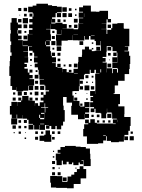

<svg xmlns="http://www.w3.org/2000/svg" viewBox="-20 -742 762 1029"><path d="M72 -75H40V-107H72V-128H69V-108H43V-128H33V-174H41V-196H71V-174H72V-195H93V-203H78V-219H94V-204H99V-228H133V-204H138V-219H154V-203H139V-202H167V-175H168V-189H184V-175H193V-194H213V-203H198V-219H213V-234H199V-248H213V-234H225V-252H243V-258H223V-283H218V-288H193V-314H216V-316H191V-342H187V-368H183V-381H166V-401H181V-407H162V-435H181V-438H163V-460H155V-470H135V-492H152V-494H130V-467H105V-465H130V-437H111V-436H131V-406H111V-399H124V-383H111V-374H129V-353H138V-340H155V-322H138V-318H163V-284H135V-283H158V-259H134V-282H131V-256H104V-253H68V-275H67V-260H45V-281H36V-321H37V-335H30V-387H32V-415H34V-443H42V-461H36V-501H40V-520H35V-562H38V-581H36V-621H42V-645H70V-621H76V-581H74V-562H77V-551H96V-531H77V-527H102V-495H129V-523V-498H103V-524H128V-559H155V-560H135V-582H154V-591H136V-611H154V-622H137V-640H154V-653H138V-669H154V-653H159V-670H155V-676H131V-706H155V-712H175V-722H237V-714H259V-710H285V-706H311V-676H285V-672H307V-650H285V-672H278V-649H259V-641H276V-621H256V-638H255V-616H277V-620H315V-613H338V-589H374V-585H398V-589H400V-617H426V-618H403V-644H426V-647H402V-675H425V-679H404V-703H425V-712H467V-680H495V-679H513V-684H559V-640H575V-622H557V-638H551V-616H525V-615H550V-587H523V-586H551V-560H575H555V-582H576V-591H582V-615H609V-618H643V-590H645V-588H673V-554V-528V-494H649V-492H667V-470H647V-467H672V-443H678V-399H675V-372H672V-345H648V-309H613V-284H595V-242H589V-238H623V-184H614V-172H647V-130H646V-115H680V-67H676V-41H668V-19H647V-11H666V9H646V-10H644V17H617V20H575V13H552V-12H548V11H533V26H506V29H446V-11H426V-51H431V-76H453V-81H436V-101H456V-84H464V-103H488V-84H499V-80H517H547H585V-102H606V-106H581V-133H578V-139H554V-160H553V-134H549V-108H523V-134H519V-137H492V-159H486V-141H466V-161H484V-168H463V-194H479V-200H465V-222H479V-228H463V-254H489V-238H490V-257H491V-286H507H491V-315H490V-347H513V-349H494V-368H486V-351H466V-368H461V-346H435V-342H430V-317H407V-280H425V-262H407V-280H403V-254H374V-253H349H368V-230H375V-201H406V-175H410V-171H432V-195H460V-167H436V-163H458V-139H436V-132H457V-110H435V-131H434V-103H398V-127H362V-175H366V-192H337V-222H318V-219V-189V-176H321V-152H327V-90H318V-69H308V-49H284V-67H277V-50H255V-67H245V-52H227V-70H242V-72H221V-46H191V-72H189V-48H163V-72H159V-48H133V-74H157V-78H133V-100H125V-106H101V-125H100V-107H72ZM338 -679H314V-703H338ZM125 -682H107V-700H125ZM94 -683H78V-699H94ZM363 -684H349V-698H363ZM390 -687H382V-695H390ZM337 -650H315V-672H337ZM366 -651H346V-671H366ZM431 -651V-670H430V-651ZM123 -654H109V-668H123ZM390 -657H382V-665H390ZM88 -659H84V-663H88ZM130 -617H102V-645H130ZM396 -621H376V-641H396ZM95 -622H77V-640H95ZM304 -623H288V-639H304ZM332 -625H320V-637H332ZM305 -382H288V-379H314V-355H315V-372H337V-355H349V-368H363V-354H350V-352H374V-373H397V-380H398V-409H400V-437H419V-448H420V-477H435V-492H457V-477H472V-485H480V-477H472V-468H487V-470H520V-495V-522H518V-499H494V-522H487V-554H468V-552H487V-530H465V-549H457V-530H435V-549H432V-525H400V-526H371V-553H370V-527H343V-524H310V-497H282V-525H309H280V-557H309V-558V-582H308V-559H284V-582H277V-586H251V-612H250V-587H227V-585H250V-558H253V-524H227V-522H247V-500H227V-494H249V-468H227H253V-443H257V-460H275V-442H258V-435H280V-407H259V-404H279V-383H287V-400H305ZM126 -591H106V-611H126ZM96 -591H76V-611H96ZM395 -592H377V-610H395ZM575 -592H557V-610H575ZM363 -594H349V-608H363ZM315 -588H338V-589H315ZM95 -562H77V-580H95ZM272 -565H260V-577H272ZM121 -566H111V-576H121ZM374 -556H398V-557H374ZM126 -531H106V-551H126ZM274 -533H258V-549H274ZM277 -500H255V-522H277ZM426 -501H406V-521H426ZM225 -502V-520H222V-502ZM480 -507H472V-515H480ZM546 -411H530V-407H552V-376H581V-350H585V-372H607V-353H612V-374H609V-377H582V-405H609V-407H582V-435H609V-460H605V-442H587V-460H605V-468H583V-491H576V-471H556V-491H576V-495H552V-465H525H550V-437H530V-431H546ZM102 -470V-495V-470ZM308 -469H284V-493H308ZM516 -471H496V-491H516ZM271 -476H261V-486H271ZM304 -443H288V-459H304ZM573 -444H559V-458H573ZM153 -444H139V-458H153ZM611 -408V-434H610V-408ZM303 -414H289V-428H303ZM151 -416H141V-426H151ZM568 -419H564V-423H568ZM576 -381H556V-401H576ZM396 -381H376V-401H396ZM363 -384H349V-398H363ZM331 -386H321V-396H331ZM149 -388H143V-394H149ZM551 -354V-375H550V-354ZM640 -353V-372V-353ZM522 -354V-371H518V-354ZM154 -353H138V-369H154ZM181 -356H171V-366H181ZM377 -347H397V-349H377ZM402 -322V-342V-322ZM186 -321H166V-341H186ZM454 -323H438V-339H454ZM481 -326H471V-336H481ZM424 -293H408V-309H424ZM184 -293H168V-309H184ZM450 -297H442V-305H450ZM479 -298H473V-304H479ZM459 -258H433V-284H459ZM217 -260H195V-282H217ZM186 -261H166V-281H186ZM485 -262H467V-280H485ZM97 -230H75V-252H97ZM186 -231H166V-251H186ZM124 -233H108V-249H124ZM62 -235H50V-247H62ZM152 -235H140V-247H152ZM389 -238H383V-244H389ZM448 -239H444V-243H448ZM394 -203H378V-219H394ZM64 -203H48V-219H64ZM183 -204H169V-218H183ZM450 -207H442V-215H450ZM219 -168H200V-165H220V-139H223V-164H238V-167H222V-188H219ZM422 -175H410V-187H422ZM217 -132V-110H218V-137H200V-132ZM577 -110H555V-132H577ZM513 -114H499V-128H513ZM482 -115H470V-127H482ZM195 -110V-127H190V-110ZM195 -103H217V-110H195ZM608 -87V-101H607V-87ZM124 -83H108V-99H124ZM93 -84H79V-98H93ZM572 -85H560V-97H572ZM512 -85H500V-97H512ZM542 -85H530V-97H542ZM585 -77H600V-80H585ZM195 -76H217V-79H195ZM65 -52H47V-70H65ZM93 -54H79V-68H93ZM122 -55H110V-67H122ZM255 18H217V13H192V-15H217V-20H224V-43H248V-20H255ZM183 -24H169V-38H183ZM273 -24H259V-38H273ZM303 -24H289V-38H303ZM92 -25H80V-37H92ZM212 -25H200V-37H212ZM692 -25H680V-37H692ZM59 -28H53V-34H59ZM118 -29H114V-33H118ZM533 -13H547V-16H533ZM697 10H675V-12H697ZM184 7H168V-9H184ZM273 6H259V-8H273ZM120 3H112V-5H120ZM311 143H283V117H279V81H304V77H289V61H304V46H328V40H386V44H412V46H440V54H462V82H464V110H466V148H428V117H417V120H426V138H408V129H401V143H373V129H366V138H348V125H337V139H317V119H331H311ZM270 72H264V66H270ZM271 103H263V95H271ZM275 137H259V121H275ZM281 263H253V237H249V201H285V202H314V233H339V231H342V204H362V194H378V180H392V164H407V149H427V164H442V214H412V244H375V267H339V265H311H281V237ZM273 165H261V153H273ZM300 162H294V156H300ZM390 162H384V156H390ZM275 197H259V181H275ZM305 197H289V181H305ZM337 229H317V209H337Z"/></svg>

Font: Rubik Storm
Style: Regular
Weight: 400
Designer: Hubert and Fischer, NaN
Foundry: Hubert and Fischer, NaN
Version: Version 2.201